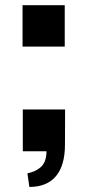

<svg xmlns="http://www.w3.org/2000/svg" viewBox="-20 -598 345 756"><path d="M68.8 -414.6V-577.6H234.9V-414.6ZM95.7 138.2 87.9 84.5Q103.5 81.1 115 76.2Q126.5 71.3 138.4 61.8Q150.4 52.2 156.7 36.1Q163.1 20 163.1 -2.4H69.8V-167H236.3L235.8 -28.3Q235.8 52.7 200.7 95.2Q165.5 137.7 95.7 138.2Z"/></svg>

Font: Oswald
Style: Heavy
Weight: 800
Designer: Vernon Adams
Foundry: Vernon Adams
Version: 3.0; ttfautohint (v0.95) -l 8 -r 50 -G 200 -x 0 -w "G" -W -c